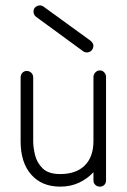

<svg xmlns="http://www.w3.org/2000/svg" viewBox="-20 -684 473 717"><path d="M205 13Q136 13 96.5 -32Q57 -77 57 -156V-395Q57 -405 63.5 -412Q70 -419 80 -419Q90 -419 97 -412Q104 -405 104 -395V-156Q104 -133 111 -104.5Q118 -76 139.5 -55Q161 -34 205 -34Q264 -34 296.5 -66Q329 -98 329 -158V-396Q329 -406 336 -413.5Q343 -421 353 -421Q363 -421 369.5 -413.5Q376 -406 376 -396V-10Q376 0 369.5 6.5Q363 13 353 13Q343 13 336 6.5Q329 0 329 -10V-41Q306 -16 274.5 -1.5Q243 13 205 13ZM290 -493 115 -621Q107 -627 105.5 -636.5Q104 -646 109 -654Q116 -662 125.5 -663.5Q135 -665 143 -659L318 -532Q336 -517 324 -498Q318 -490 308 -488.5Q298 -487 290 -493Z"/></svg>

Font: Zen Kurenaido
Style: ARC
Weight: 400
Designer: Yoshimichi Ohira
Foundry: Positype
Version: Version 1.001